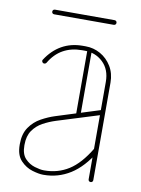

<svg xmlns="http://www.w3.org/2000/svg" viewBox="-75 -674 536 730"><g transform="rotate(10 193.5 -309.0)"><path d="M334 -9Q334 -5 331.5 -2.5Q329 0 325 0Q321 0 318.5 -2.5Q316 -5 316 -9V-385Q316 -433 287 -460.5Q258 -488 217 -488H206Q165 -488 133.5 -470.5Q102 -453 81 -417Q78 -413 73 -413Q69 -413 66.5 -416Q64 -419 64 -422Q64 -425 65 -426Q90 -465 125.5 -485Q161 -505 206 -505H217Q248 -505 274.5 -490Q301 -475 317.5 -448Q334 -421 334 -385ZM317 -128Q318 -130 320 -131Q322 -132 325 -132Q329 -132 331 -129.5Q333 -127 333 -124Q333 -122 333 -121Q333 -120 333 -119Q294 -55 247 -25.5Q200 4 144 4Q144 4 143 4Q142 4 142 4Q126 4 100.5 -3.5Q75 -11 55 -32Q35 -53 35 -93Q35 -93 35 -94Q35 -95 35 -96Q35 -135 52.5 -160.5Q70 -186 96.5 -200.5Q123 -215 148 -223L322 -278Q323 -278 323.5 -278Q324 -278 325 -278Q328 -278 331 -275.5Q334 -273 334 -269Q334 -267 332 -264.5Q330 -262 327 -260L154 -206Q129 -198 106 -185.5Q83 -173 68 -151.5Q53 -130 53 -96Q53 -95 53 -94Q53 -93 53 -93Q53 -60 69 -43Q85 -26 106.5 -19.5Q128 -13 142 -13Q142 -13 143 -13Q144 -13 144 -13Q196 -13 238 -39.5Q280 -66 317 -128ZM243 -240Q243 -236 240.5 -234Q238 -232 235 -232Q231 -232 228.5 -234Q226 -236 226 -240V-495Q226 -499 228.5 -501Q231 -503 235 -503Q238 -503 240.5 -501Q243 -499 243 -495ZM308 -622Q312 -622 314.5 -619.5Q317 -617 317 -613Q317 -609 314.5 -606.5Q312 -604 308 -604H78Q74 -604 71.5 -606.5Q69 -609 69 -613Q69 -617 71.5 -619.5Q74 -622 78 -622Z"/></g></svg>

Font: Libertine-Super Thin
Style: Regular
Weight: 100
Designer: Bastien Sozeau
Foundry: NBR — Bastien Sozeau
Version: Version 2.003;gftools[0.9.33]